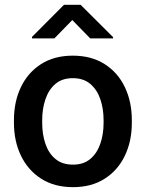

<svg xmlns="http://www.w3.org/2000/svg" viewBox="-20 -770 607 800"><path d="M38.1 -258.3V-269.5Q38.1 -346.2 67.1 -407Q96.2 -467.8 151.1 -502.9Q206.1 -538.1 283.2 -538.1Q360.8 -538.1 416 -502.9Q471.2 -467.8 500.2 -407Q529.3 -346.2 529.3 -269.5V-258.3Q529.3 -181.6 500.2 -121.1Q471.2 -60.5 416.3 -25.4Q361.3 9.8 284.2 9.8Q206.5 9.8 151.6 -25.4Q96.7 -60.5 67.4 -121.1Q38.1 -181.6 38.1 -258.3ZM155.8 -269.5V-258.3Q155.8 -210.4 169.2 -170.9Q182.6 -131.3 210.9 -107.7Q239.3 -84 284.2 -84Q328.1 -84 356.2 -107.7Q384.3 -131.3 397.9 -170.9Q411.6 -210.4 411.6 -258.3V-269.5Q411.6 -316.4 398.2 -356.2Q384.8 -396 356.4 -420.2Q328.1 -444.3 283.2 -444.3Q238.8 -444.3 210.7 -420.2Q182.6 -396 169.2 -356.2Q155.8 -316.4 155.8 -269.5ZM315.9 -750 451.2 -615.2V-609.9H356L281.2 -686.5L206.5 -609.9H113.3V-616.2L246.6 -750Z"/></svg>

Font: Vazirmatn RD UI Medium
Style: Regular
Weight: 500
Designer: Saber Rastikerdar
Foundry: Saber Rastikerdar
Version: Version 33.003